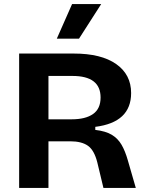

<svg xmlns="http://www.w3.org/2000/svg" viewBox="-20 -923 721 943"><path d="M74 0V-660H342Q477 -660 550.5 -608.5Q624 -557 624 -466Q624 -322 448 -300V-285Q499 -279 529 -261Q559 -243 577 -212Q595 -181 608 -135L647 0H488L458 -125Q443 -185 412 -207Q381 -229 325 -229H218V0ZM218 -337H332Q400 -337 437 -363Q474 -389 474 -444Q474 -550 336 -550H218ZM368 -733H259L334 -903H477Z"/></svg>

Font: Bricolage Grotesque 12pt Bricolage Grotesque 10pt Regular
Style: Bold
Weight: 700
Designer: Mathieu Triay
Foundry: Atelier Triay
Version: Version 1.001; ttfautohint (v1.8.4.7-5d5b);gftools[0.9.33.de